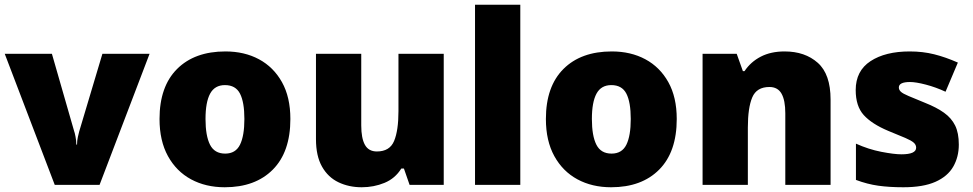

<svg xmlns="http://www.w3.org/2000/svg" viewBox="-20 -780 4105 810"><path d="M211 0 0 -553H199L293 -226Q295 -222 298.5 -204Q302 -186 302 -170H305Q305 -187 308.5 -202Q312 -217 314 -225L412 -553H611L400 0Z M1205 -278Q1205 -139 1131 -64.5Q1057 10 928 10Q848 10 786 -23.5Q724 -57 688.5 -121.5Q653 -186 653 -278Q653 -415 727 -489Q801 -563 931 -563Q1011 -563 1072.5 -530Q1134 -497 1169.5 -433.5Q1205 -370 1205 -278ZM847 -278Q847 -207 866 -169.5Q885 -132 930 -132Q974 -132 992.5 -169.5Q1011 -207 1011 -278Q1011 -349 992.5 -385Q974 -421 929 -421Q886 -421 866.5 -385Q847 -349 847 -278Z M1852 -553V0H1708L1684 -69H1673Q1647 -27 1602 -8.5Q1557 10 1506 10Q1452 10 1408 -11Q1364 -32 1338.5 -77Q1313 -122 1313 -193V-553H1504V-251Q1504 -197 1519.5 -169Q1535 -141 1570 -141Q1624 -141 1642.5 -185Q1661 -229 1661 -311V-553Z M2175 0H1984V-760H2175Z M2835 -278Q2835 -139 2761 -64.5Q2687 10 2558 10Q2478 10 2416 -23.5Q2354 -57 2318.5 -121.5Q2283 -186 2283 -278Q2283 -415 2357 -489Q2431 -563 2561 -563Q2641 -563 2702.5 -530Q2764 -497 2799.5 -433.5Q2835 -370 2835 -278ZM2477 -278Q2477 -207 2496 -169.5Q2515 -132 2560 -132Q2604 -132 2622.5 -169.5Q2641 -207 2641 -278Q2641 -349 2622.5 -385Q2604 -421 2559 -421Q2516 -421 2496.5 -385Q2477 -349 2477 -278Z M3290 -563Q3376 -563 3430 -515Q3484 -467 3484 -360V0H3293V-302Q3293 -357 3277 -385Q3261 -413 3226 -413Q3172 -413 3153.5 -369Q3135 -325 3135 -242V0H2944V-553H3088L3114 -480H3121Q3147 -519 3189.5 -541Q3232 -563 3290 -563Z M4025 -170Q4025 -118 4001.5 -77Q3978 -36 3926.5 -13Q3875 10 3791 10Q3732 10 3685.5 3.5Q3639 -3 3591 -21V-174Q3644 -150 3698 -139.5Q3752 -129 3783 -129Q3845 -129 3845 -157Q3845 -169 3835 -178Q3825 -187 3799.5 -198Q3774 -209 3727 -228Q3658 -257 3624 -294.5Q3590 -332 3590 -400Q3590 -481 3652.5 -522Q3715 -563 3818 -563Q3873 -563 3921 -551Q3969 -539 4021 -516L3969 -393Q3928 -412 3886 -423Q3844 -434 3819 -434Q3772 -434 3772 -411Q3772 -401 3780.5 -393Q3789 -385 3813 -375Q3837 -365 3883 -346Q3931 -327 3962.5 -304.5Q3994 -282 4009.5 -250.5Q4025 -219 4025 -170Z"/></svg>

Font: Noto Sans Gujarati UI Black
Style: Regular
Weight: 900
Designer: Jelle Bosma - Monotype Design Team, Universal Thirst
Foundry: Monotype Imaging Inc.
Version: Version 2.106; ttfautohint (v1.8.4.7-5d5b)